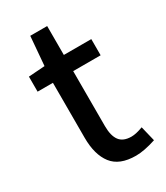

<svg xmlns="http://www.w3.org/2000/svg" viewBox="-163 -694 672 778"><g transform="rotate(-30 173.0 -305.5)"><path d="M22.5 -412.1V-482.4L98.6 -487.8L109.9 -623H189V-487.8H317.4V-412.1H189V-154.8Q189 -109.4 206.1 -86.7Q223.1 -64 261.7 -64Q282.7 -64 315.4 -76.2L332.5 -5.9Q277.3 12.2 238.8 12.2Q162.1 12.2 128.2 -31.7Q94.2 -75.7 94.2 -155.3V-412.1Z"/></g></svg>

Font: Varta SemiBold
Style: Regular
Weight: 600
Designer: Joana Correia, Viktoriya Grabowska, Eben Sorkin
Foundry: Sorkin Type
Version: Version 1.003; ttfautohint (v1.3) -l 8 -r 24 -G 200 -x 12 -H